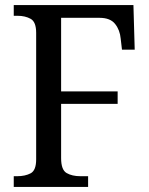

<svg xmlns="http://www.w3.org/2000/svg" viewBox="-20 -734 587 754"><path d="M34 0V-42H47Q79 -42 100.5 -53.5Q122 -65 122 -108V-605Q122 -648 100.5 -660Q79 -672 49 -672H34V-714H504L509 -539H459L454 -582Q451 -616 432 -640Q413 -664 371 -664H220V-375H442V-326H220V-113Q220 -67 241.5 -54.5Q263 -42 296 -42H326V0Z"/></svg>

Font: Noto Serif Tamil SemiCondensed
Style: Italic
Weight: 400
Width: 4
Italic angle: -12°
Designer: Indian Type Foundry, Tom Grace, and the Monotype Design Team
Foundry: Monotype Imaging Inc.
Version: Version 2.003; ttfautohint (v1.8.4.7-5d5b)